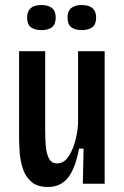

<svg xmlns="http://www.w3.org/2000/svg" viewBox="-20 -732 496 765"><path d="M171 13Q128 13 104 -8.5Q80 -30 70 -63Q60 -96 58 -129.5Q56 -163 56 -188V-528H160V-216Q160 -187 162 -155.5Q164 -124 174 -102.5Q184 -81 208 -81Q233 -81 250.5 -105Q268 -129 278.5 -165.5Q289 -202 291 -239V-528H397V0H310L313 -140H295Q280 -60 250.5 -23.5Q221 13 171 13ZM305 -612Q279 -612 264 -623.5Q249 -635 249 -662Q249 -688 264 -700Q279 -712 305 -712Q363 -712 363 -662Q363 -635 348 -623.5Q333 -612 305 -612ZM145 -612Q118 -612 103 -623.5Q88 -635 88 -662Q88 -712 145 -712Q172 -712 187 -700Q202 -688 202 -662Q202 -635 187 -623.5Q172 -612 145 -612Z"/></svg>

Font: Bricolage Grotesque 10pt Condensed Medium
Style: Regular
Weight: 500
Width: 3
Designer: Mathieu Triay
Foundry: Atelier Triay
Version: Version 1.000; ttfautohint (v1.8.4.7-5d5b);gftools[0.9.32]